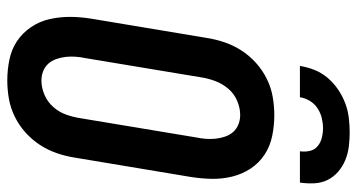

<svg xmlns="http://www.w3.org/2000/svg" viewBox="-252 -744 1003 540"><g transform="rotate(90 250.0 -473.5)"><path d="M206 8Q176 8 147 2Q118 -4 95 -19.5Q72 -35 56 -58.5Q40 -82 33.5 -110Q27 -138 27 -167.5Q27 -197 32 -228L86 -552Q90 -578 98.5 -603Q107 -628 121.5 -650.5Q136 -673 156.5 -691.5Q177 -710 201.5 -722Q226 -734 252 -738.5Q278 -743 303 -743Q333 -743 362 -737Q391 -731 414.5 -715.5Q438 -700 453.5 -676.5Q469 -653 476 -625Q483 -597 482.5 -567.5Q482 -538 477 -507L423 -183Q419 -157 410.5 -132Q402 -107 387.5 -84.5Q373 -62 352.5 -43.5Q332 -25 307.5 -13Q283 -1 257 3.5Q231 8 206 8ZM206 -88Q226 -88 246 -96.5Q266 -105 280.5 -121.5Q295 -138 302 -158Q309 -178 312 -198L366 -523Q369 -537 370 -551Q371 -565 369.5 -578.5Q368 -592 363.5 -605Q359 -618 350.5 -627.5Q342 -637 329.5 -642Q317 -647 303 -647Q283 -647 263 -638.5Q243 -630 229 -613.5Q215 -597 207.5 -577Q200 -557 197 -537L143 -212Q140 -198 139 -184Q138 -170 139.5 -156.5Q141 -143 145.5 -130Q150 -117 158.5 -107.5Q167 -98 179.5 -93Q192 -88 206 -88ZM165 -815Q168 -835 176 -855.5Q184 -876 198.5 -893Q213 -910 231.5 -922.5Q250 -935 270 -942.5Q290 -950 311 -952.5Q332 -955 352 -955Q372 -955 392 -952.5Q412 -950 430 -942.5Q448 -935 462.5 -922.5Q477 -910 485.5 -893Q494 -876 495 -855.5Q496 -835 493 -815H405Q407 -829 404 -842.5Q401 -856 391 -864.5Q381 -873 367.5 -876.5Q354 -880 340 -880Q326 -880 311.5 -876.5Q297 -873 284 -864.5Q271 -856 263 -842.5Q255 -829 253 -815Z"/></g></svg>

Font: Iosevka Custom
Style: Bold Italic
Weight: 700
Italic angle: -9°
Designer: Belleve Invis
Foundry: Belleve Invis
Version: Version 30.3.1; ttfautohint (v1.8.3)